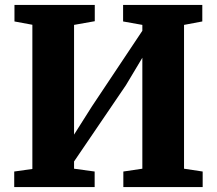

<svg xmlns="http://www.w3.org/2000/svg" viewBox="-20 -763 885 783"><path d="M38 0V-63.5L112 -74V-662L39 -675.5V-743H366.5V-676.5L282 -661.5V-214L354.5 -328.5L560.5 -637.5V-661.5L482 -675.5V-743H805V-675.5L730.5 -661.5V-75L806.5 -63.5V0H483V-63.5L560.5 -75V-527.5L493.5 -415.5L282 -104.5V-75L366 -63.5V0Z"/></svg>

Font: Merriweather 24pt Black
Style: Regular
Weight: 900
Designer: Eben Sorkin
Foundry: Eben Sorkin
Version: Version 2.100